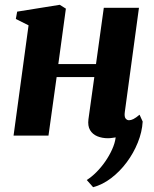

<svg xmlns="http://www.w3.org/2000/svg" viewBox="-20 -565 640 800"><path d="M500 -98Q497.5 -79 503.2 -71.5Q509 -64 517.5 -64Q526 -64 536 -69Q546 -74 561.5 -87L574.5 -58.5Q572 -15 554.2 29Q536.5 73 508 111.2Q479.5 149.5 443.5 177Q407.5 204.5 368 215L341.5 185Q361.5 172.5 381.5 152.5Q401.5 132.5 418.5 108Q435.5 83.5 447.2 57.5Q459 31.5 462 7.5Q458 8 447.8 9.5Q437.5 11 430 11Q405.5 11 385.5 2.8Q365.5 -5.5 355.2 -23Q345 -40.5 348.5 -68L373 -244H216L182 0H36.5L99 -459.5L46 -486L51.5 -516.5L229 -545L254.5 -529L223 -298H380L412.5 -532.5H559Z"/></svg>

Font: Merriweather 72pt ExtraBold
Style: Italic
Weight: 800
Italic angle: -7.8°
Version: Version 2.101